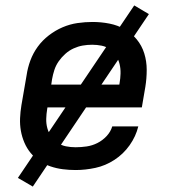

<svg xmlns="http://www.w3.org/2000/svg" viewBox="-20 -619 640 708"><path d="M259 8Q235 8 211.5 5Q188 2 166 -5.5Q144 -13 125.5 -25.5Q107 -38 93 -55Q79 -72 70 -93Q61 -114 57 -136.5Q53 -159 54 -183Q55 -207 59 -231L78 -341Q82 -369 92 -396Q102 -423 119 -446.5Q136 -470 160 -488.5Q184 -507 211 -518.5Q238 -530 266 -534Q294 -538 321 -538Q353 -538 383.5 -532Q414 -526 439.5 -511.5Q465 -497 484 -474Q503 -451 512 -422Q521 -393 521 -361.5Q521 -330 516 -299L503 -223H155L154 -217Q151 -199 150.5 -181Q150 -163 154.5 -146.5Q159 -130 168.5 -116Q178 -102 192 -92.5Q206 -83 223 -79.5Q240 -76 259 -76Q279 -76 299.5 -79Q320 -82 339 -91.5Q358 -101 373 -117Q388 -133 394 -153H490Q481 -116 458 -83.5Q435 -51 402 -29.5Q369 -8 332 0Q295 8 259 8ZM169 -307H420L421 -313Q424 -330 424.5 -348Q425 -366 421 -382.5Q417 -399 408 -413.5Q399 -428 385.5 -437.5Q372 -447 355 -450.5Q338 -454 320 -454Q302 -454 285 -451Q268 -448 251.5 -440.5Q235 -433 221 -420.5Q207 -408 196.5 -393Q186 -378 180.5 -361Q175 -344 172 -327ZM101 69 46 37 475 -599 529 -567Z"/></svg>

Font: Iosevka Curly MdExObl
Style: Regular
Weight: 500
Width: 7
Italic angle: -9°
Monospace: yes
Designer: Belleve Invis
Foundry: Belleve Invis
Version: Version 11.1.0; ttfautohint (v1.8.3)